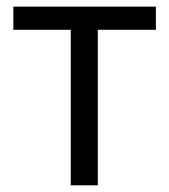

<svg xmlns="http://www.w3.org/2000/svg" viewBox="-20 -555 507 575"><path d="M446.8 -465.8H272.9V0H191.9V-465.8H20V-535.2H446.8Z"/></svg>

Font: XL-Viking
Style: Regular
Weight: 400
Foundry: Ascender Corporation
Version: Version 1.10 March 23, 2015